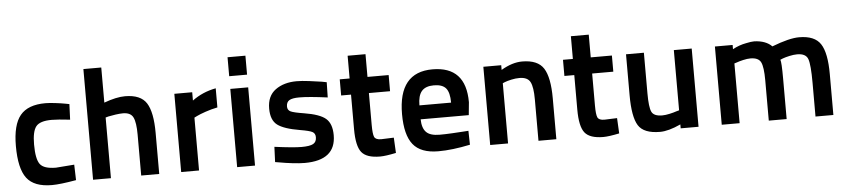

<svg xmlns="http://www.w3.org/2000/svg" viewBox="-43 -957 5385 1220"><g transform="rotate(-5 2649.5 -347.0)"><path d="M250 -511Q274 -511 312 -506.5Q350 -502 376 -497L402 -492L398 -393Q319 -402 281 -402Q206 -402 181 -370.5Q156 -339 156 -256Q156 -163 180.5 -130Q205 -97 282 -97L399 -106L402 -7Q300 11 247 11Q134 11 87 -50.5Q40 -112 40 -256Q40 -391 89.5 -451Q139 -511 250 -511Z M624 0H510V-706H624V-482Q703 -511 758 -511Q858 -511 895 -452.5Q932 -394 932 -262V0H817V-261Q817 -338 801 -371Q785 -404 736 -404Q716 -404 688 -400Q660 -396 642 -392L624 -387Z M1072 0V-499H1186V-446Q1252 -495 1337 -511V-389Q1297 -381 1259.5 -368Q1222 -355 1204 -346L1186 -337V0Z M1429 0V-499H1543V0ZM1429 -580V-701H1543V-580Z M2043 -488 2041 -391Q1921 -407 1861 -407Q1816 -407 1797 -395.5Q1778 -384 1778 -356Q1778 -333 1798 -323.5Q1818 -314 1882 -304Q1982 -288 2020 -255Q2058 -222 2058 -149Q2058 11 1859 11Q1827 11 1780.5 5.5Q1734 0 1703 -6L1672 -11L1676 -108Q1797 -92 1848 -92Q1901 -92 1922.5 -104Q1944 -116 1944 -146Q1944 -170 1926 -180Q1908 -190 1848 -200Q1746 -217 1705 -248Q1664 -279 1664 -353Q1664 -433 1717.5 -472Q1771 -511 1853 -511Q1885 -511 1932.5 -505Q1980 -499 2012 -494Z M2439 -396H2304V-192Q2304 -135 2312.5 -116Q2321 -97 2356 -97L2437 -100L2442 -2Q2375 12 2340 12Q2254 12 2222 -28Q2190 -68 2190 -176V-396H2127V-499H2190V-644H2304V-499H2439Z M2729 -93Q2764 -93 2810 -95.5Q2856 -98 2884 -100L2913 -102L2915 -13Q2801 11 2712 11Q2600 11 2551 -50Q2502 -111 2502 -244Q2502 -511 2719 -511Q2932 -511 2932 -283L2924 -201H2617Q2618 -145 2643.5 -119Q2669 -93 2729 -93ZM2617 -290H2819Q2819 -355 2796 -382Q2773 -409 2719 -409Q2666 -409 2641.5 -380.5Q2617 -352 2617 -290Z M3157 0H3043V-499H3157V-469Q3228 -511 3291 -511Q3391 -511 3428 -452.5Q3465 -394 3465 -261V0H3351V-264Q3351 -342 3334 -375Q3317 -408 3265 -408Q3240 -408 3213 -402Q3186 -396 3171 -390L3157 -384Z M3863 -396H3728V-192Q3728 -135 3736.5 -116Q3745 -97 3780 -97L3861 -100L3866 -2Q3799 12 3764 12Q3678 12 3646 -28Q3614 -68 3614 -176V-396H3551V-499H3614V-644H3728V-499H3863Z M4258 -499H4372V0H4258V-25Q4180 11 4126 11Q4022 11 3987.5 -44.5Q3953 -100 3953 -238V-499H4067V-239Q4067 -152 4081 -122Q4095 -92 4149 -92Q4169 -92 4196 -98Q4223 -104 4240 -110L4258 -115Z M4634 0H4520V-499H4633V-472Q4675 -495 4720 -503Q4752 -510 4772 -510Q4846 -507 4884 -468Q4995 -511 5058 -511Q5157 -511 5194.5 -453.5Q5232 -396 5232 -261V0H5118V-216Q5118 -329 5105 -366.5Q5092 -404 5036 -404Q5014 -404 4987 -398Q4960 -392 4944 -386Q4928 -380 4927 -379Q4934 -363 4934 -259V0H4820V-257Q4820 -342 4804.5 -373Q4789 -404 4738 -404Q4718 -404 4692 -398Q4666 -392 4650 -386L4634 -381Z"/></g></svg>

Font: TypoPRO Titillium Text
Style: 800 wt
Weight: 800
Designer: Accademia di Belle Arti di Urbino and others
Foundry: Accademia di Belle Arti di Urbino and others.
Version: Version 25.000